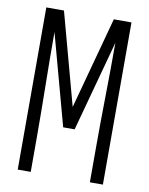

<svg xmlns="http://www.w3.org/2000/svg" viewBox="-83 -796 666 857"><g transform="rotate(10 250.0 -367.5)"><path d="M57 0V-735H137L250 -318L363 -735H443V0H384V-147Q384 -269 386 -390.5Q388 -512 388 -633L276 -221H224L112 -633Q112 -512 114 -390.5Q116 -269 116 -147V0Z"/></g></svg>

Font: Iosevka Fixed SS04 Light
Style: Regular
Weight: 300
Monospace: yes
Designer: Belleve Invis
Foundry: Belleve Invis
Version: Version 32.5.0